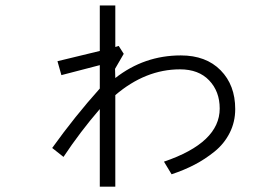

<svg xmlns="http://www.w3.org/2000/svg" viewBox="-20 -655 1040 713"><path d="M407.2 -399.4 408.2 -365.2Q515.6 -449.2 651.4 -449.2Q745.1 -449.2 799.3 -394Q853.5 -338.9 853.5 -250Q853.5 -202.1 833 -161.6Q812.5 -121.1 776.9 -92.3Q741.2 -63.5 702.6 -43.5Q664.1 -23.4 617.2 -7.8L588.9 -54.7Q795.9 -125 795.9 -252Q795.9 -315.4 756.8 -356.4Q717.8 -397.5 648.4 -397.5Q520.5 -397.5 408.2 -301.8V38.1H350.6V-250Q277.3 -165 215.8 -72.3L173.8 -105.5Q257.8 -222.7 350.6 -326.2V-413.1L208 -376L193.4 -427.7L350.6 -465.8V-634.8H408.2V-480.5L420.9 -484.4L439.5 -455.1Z"/></svg>

Font: Gothic A1 Light
Style: Regular
Weight: 300
Version: Version 2.50